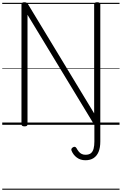

<svg xmlns="http://www.w3.org/2000/svg" viewBox="-20 -1116 1089 1717"><path d="M877 149Q877 205 861.5 242Q846 279 816.5 298Q787 317 744 317Q699 317 667 293Q635 269 620 232Q616 223 619 215.5Q622 208 631 202Q642 195 650 197Q658 199 664 209Q674 227 685 240.5Q696 254 711 261Q726 268 744 268Q776 268 793 254Q810 240 817 213.5Q824 187 824 150V2L226 -984V-5Q226 5 220 9.5Q214 14 199 14Q172 14 172 -5V-1077Q172 -1087 178.5 -1091.5Q185 -1096 198 -1096Q210 -1096 216.5 -1092.5Q223 -1089 229 -1081L822 -102V-1077Q822 -1087 829 -1091.5Q836 -1096 850 -1096Q877 -1096 877 -1077ZM0 571H1049V581H0ZM0 -20H1049V0H0ZM0 -505H1049V-500H0ZM0 -1091H1049V-1081H0Z"/></svg>

Font: Playwrite PT Guides
Style: Regular
Weight: 400
Designer: Veronika Burian, José Scaglione
Foundry: TypeTogether
Version: Version 1.003